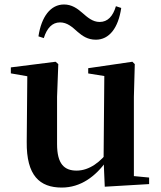

<svg xmlns="http://www.w3.org/2000/svg" viewBox="-20 -821 718 857"><path d="M255.7 16.2C339.9 16.2 406.2 -33 456 -103H503.2L469.6 -153.8C430.2 -98 378.5 -59.5 321.8 -59.5C267.4 -59.5 234.7 -88.6 234.7 -177.8V-388.7L240.2 -534.8L228 -545.4L28.4 -520.2V-493.5L132 -475.4L102 -497.7L99.3 -187.9C97.6 -37 157.3 16.2 255.7 16.2ZM447.6 12.4 645.6 0.7V-28.5L577.6 -35V-388.7L581.6 -534.8L570.9 -545.4L373.7 -516.6V-493.2L445.6 -481.6L442.4 -111.9V-109.4ZM151.6 -658.7 175.5 -651C189.5 -695.7 213.1 -721 247.9 -721C280.1 -721 302.4 -700.5 326.4 -678.9C347.8 -660.6 371.3 -643.8 407.8 -643.8C467.8 -643.8 508.1 -696.4 521.1 -785.5L497.4 -793.3C484.1 -748.1 460.5 -723 424.8 -723C393.6 -723 370.7 -743.2 346.3 -764.6C325.1 -783.2 300.1 -801 265.8 -801C205.5 -801 164.8 -746.4 151.6 -658.7Z"/></svg>

Font: Source Han Serif CN VF
Style: Regular
Weight: 250
Designer: Ryoko NISHIZUKA 西塚涼子 (kana & ideographs); Frank Grießhammer (Latin, Greek & Cyrillic); Wenlong ZHANG 张文龙 (bopomofo); San
Foundry: Adobe
Version: Version 2.002;hotconv 1.1.0;makeotfexe 2.6.0